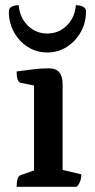

<svg xmlns="http://www.w3.org/2000/svg" viewBox="-20 -719 365 739"><path d="M44 0Q44 -40 60 -45L111 -63V-390L60 -400Q44 -403 44 -444Q81 -449 110 -452.5Q139 -456 169 -456Q221 -456 221 -395V-65L293 -48Q293 -18 275 0ZM162 -517Q121 -517 87.5 -538Q54 -559 34 -595Q14 -631 14 -675Q14 -687 24.5 -693Q35 -699 52 -699Q56 -651 87 -620.5Q118 -590 162 -590Q206 -590 237 -620.5Q268 -651 272 -699Q289 -699 300 -693Q311 -687 311 -675Q311 -631 290.5 -595Q270 -559 236.5 -538Q203 -517 162 -517Z"/></svg>

Font: Petrona SemiBold
Style: Regular
Weight: 600
Designer: Ringo R. Seeber
Foundry: Ringo R. Seeber
Version: Version 2.001; ttfautohint (v1.8.3)